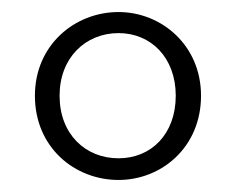

<svg xmlns="http://www.w3.org/2000/svg" viewBox="-20 -773 391 319"><path d="M177 -510C122 -510 79 -550 79 -614C79 -677 122 -718 177 -718C231 -718 272 -677 272 -614C272 -550 231 -510 177 -510ZM177 -474C248 -474 314 -528 314 -614C314 -698 248 -753 177 -753C104 -753 38 -698 38 -614C38 -528 104 -474 177 -474Z"/></svg>

Font: Noto Serif CJK SC SemiBold
Style: Regular
Weight: 600
Designer: Ryoko NISHIZUKA 西塚涼子 (kana & ideographs); Frank Grießhammer (Latin, Greek & Cyrillic); Wenlong ZHANG 张文龙 (bopomofo); San
Foundry: Adobe
Version: Version 2.001;hotconv 1.1.0;makeotfexe 2.6.0